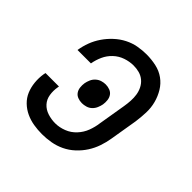

<svg xmlns="http://www.w3.org/2000/svg" viewBox="-145 -655 789 789"><g transform="rotate(45 250.0 -260.0)"><path d="M203 8Q178 8 154 4Q130 0 108.5 -10Q87 -20 70 -36.5Q53 -53 44 -74.5Q35 -96 32.5 -121Q30 -146 34 -171L36 -180H114L113 -174Q109 -151 112.5 -129Q116 -107 130 -91.5Q144 -76 165.5 -69Q187 -62 210 -62Q234 -62 258.5 -71.5Q283 -81 301 -100.5Q319 -120 328 -144Q337 -168 340 -192L360 -312Q363 -330 364 -347.5Q365 -365 362.5 -381.5Q360 -398 352.5 -413Q345 -428 332.5 -438.5Q320 -449 304 -453.5Q288 -458 270 -458Q247 -458 223.5 -450Q200 -442 182 -425Q164 -408 154 -386Q144 -364 140 -341V-340H62V-341Q66 -366 75 -390Q84 -414 99 -436Q114 -458 134 -476.5Q154 -495 177.5 -507Q201 -519 226 -523.5Q251 -528 275 -528Q304 -528 331.5 -522Q359 -516 380.5 -500.5Q402 -485 416 -462Q430 -439 437 -412.5Q444 -386 443 -357.5Q442 -329 438 -301L418 -181Q414 -156 405.5 -131Q397 -106 382.5 -83.5Q368 -61 348 -42.5Q328 -24 304 -12.5Q280 -1 254 3.5Q228 8 203 8ZM229 -198Q216 -198 204.5 -202.5Q193 -207 186.5 -216.5Q180 -226 178.5 -238.5Q177 -251 179 -264Q181 -275 186 -286.5Q191 -298 200.5 -306.5Q210 -315 221.5 -318.5Q233 -322 244 -322Q257 -322 268.5 -317.5Q280 -313 286.5 -303.5Q293 -294 294.5 -281.5Q296 -269 294 -256Q292 -245 287 -233.5Q282 -222 273 -213.5Q264 -205 252 -201.5Q240 -198 229 -198Z"/></g></svg>

Font: Iosevka Term Curly
Style: Italic
Weight: 400
Italic angle: -9°
Designer: Belleve Invis
Foundry: Belleve Invis
Version: Version 32.3.0